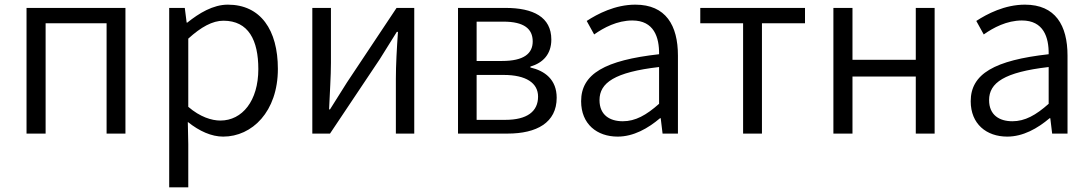

<svg xmlns="http://www.w3.org/2000/svg" viewBox="-20 -574 4689 825"><path d="M94 0H176V-474H438V0H519V-540H94Z M707 231H789V45L787 -50C837 -10 889 13 939 13C1063 13 1174 -94 1174 -278C1174 -445 1100 -554 959 -554C895 -554 835 -517 785 -477H782L774 -540H707ZM927 -56C890 -56 840 -71 789 -115V-408C844 -458 893 -485 940 -485C1048 -485 1090 -401 1090 -277C1090 -141 1021 -56 927 -56Z M1322 0H1398L1612 -320C1633 -353 1664 -403 1685 -437H1690C1685 -366 1681 -294 1681 -236V0H1760V-540H1684L1471 -220C1450 -187 1419 -137 1398 -104H1394C1397 -174 1402 -247 1402 -304V-540H1322Z M1948 0H2161C2286 0 2372 -47 2372 -154C2372 -233 2320 -270 2259 -284V-288C2314 -304 2349 -342 2349 -404C2349 -501 2271 -540 2152 -540H1948ZM2028 -312V-481H2143C2232 -481 2269 -450 2269 -396C2269 -344 2231 -312 2137 -312ZM2028 -59V-252H2144C2241 -252 2292 -217 2292 -159C2292 -95 2245 -59 2151 -59Z M2634 13C2702 13 2764 -22 2816 -66H2819L2827 0H2893V-335C2893 -465 2841 -554 2710 -554C2623 -554 2547 -514 2501 -484L2533 -426C2574 -455 2632 -486 2697 -486C2790 -486 2813 -414 2812 -341C2580 -315 2477 -257 2477 -139C2477 -41 2545 13 2634 13ZM2656 -53C2601 -53 2556 -79 2556 -144C2556 -218 2621 -264 2812 -286V-128C2757 -79 2710 -53 2656 -53Z M3173 0H3254V-474H3439V-540H2989V-474H3173Z M3561 0H3643V-245H3915V0H3996V-540H3915V-317H3643V-540H3561Z M4308 13C4376 13 4438 -22 4490 -66H4493L4501 0H4567V-335C4567 -465 4515 -554 4384 -554C4297 -554 4221 -514 4175 -484L4207 -426C4248 -455 4306 -486 4371 -486C4464 -486 4487 -414 4486 -341C4254 -315 4151 -257 4151 -139C4151 -41 4219 13 4308 13ZM4330 -53C4275 -53 4230 -79 4230 -144C4230 -218 4295 -264 4486 -286V-128C4431 -79 4384 -53 4330 -53Z"/></svg>

Font: ChiuKong Gothic MN Normal
Style: Regular
Weight: 350
Designer: Ryoko NISHIZUKA 西塚涼子 (kana, bopomofo & ideographs); Paul D. Hunt (Latin, Greek & Cyrillic); Sandoll Communications 산돌커뮤니
Foundry: Adobe
Version: Version 1.300